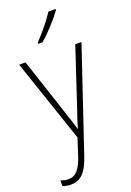

<svg xmlns="http://www.w3.org/2000/svg" viewBox="-186 -829 773 1135"><g transform="rotate(-20 201.0 -261.5)"><path d="M322 -758V-765H277C248 -719 198 -659 156 -615V-606H182C229 -646 290 -713 322 -758ZM7 -529 184 -7 149 101C122 180 94 207 50 207C33 207 18 203 2 197V233C19 239 34 242 53 242C117 242 154 201 184 110L399 -529H360L242 -173C225 -126 213 -88 204 -55H202C195 -82 184 -114 164 -175L47 -529Z"/></g></svg>

Font: Noto Sans Thai Looped SemiCondensed ExtraLight
Style: Regular
Weight: 200
Width: 4
Designer: Sasikarn Vongin, Ben Mitchell
Foundry: The Fontpad Ltd
Version: Version 1.001